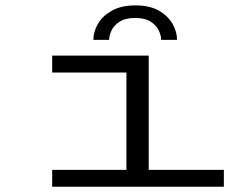

<svg xmlns="http://www.w3.org/2000/svg" viewBox="-20 -712 940 732"><path d="M179 0V-64.5H462V-435.5H179V-500H547V-64.5H833.5V0ZM496.5 -691.5Q550.5 -691.5 585.5 -671.5Q620.5 -651.5 637.8 -621.2Q655 -591 655 -560H594.5Q594.5 -576 585.5 -595.5Q576.5 -615 554.8 -629.2Q533 -643.5 495.5 -643.5Q457.5 -643.5 435.8 -629.2Q414 -615 405 -595.5Q396 -576 396 -560H336Q336 -591 353.5 -621.2Q371 -651.5 406.8 -671.5Q442.5 -691.5 496.5 -691.5Z"/></svg>

Font: Trispace Expanded Light
Style: Regular
Weight: 300
Width: 7
Designer: Tyler Finck
Foundry: Etcetera Type Company
Version: Version 1.210; ttfautohint (v1.8.3)